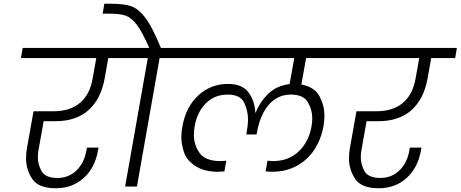

<svg xmlns="http://www.w3.org/2000/svg" viewBox="-20 -996 2459 1025"><path d="M213 -349 187 -203Q182 -178 182 -157Q182 -117 202.5 -81.5Q223 -46 287 -46Q346 -46 387.5 -85.5Q429 -125 441 -191L444 -208H506L503 -192Q487 -100 426.5 -45.5Q366 9 278 9Q185 9 152 -41Q119 -91 119 -151Q119 -177 124 -206L159 -402H266Q353 -402 406.5 -446.5Q460 -491 475 -579L494 -686H92L101 -740H695L686 -686H558L539 -579Q519 -467 452.5 -408Q386 -349 276 -349Z M982 -740 973 -686H832L711 0H648L769 -686H628L637 -740H777Q739 -826 710.5 -863.5Q682 -901 652 -912Q622 -923 566 -923H528L537 -976H574Q644 -976 682.5 -962Q721 -948 757.5 -899Q794 -850 839 -740Z M1614 -686 1589 -545Q1660 -531 1686 -481.5Q1712 -432 1712 -379Q1712 -352 1707 -322Q1694 -252 1658 -197Q1622 -142 1564 -110.5Q1506 -79 1431 -79Q1422 -79 1398 -81L1408 -138Q1428 -136 1437 -136Q1520 -136 1574 -187Q1628 -238 1643 -321Q1647 -344 1647 -365Q1647 -410 1623.5 -450.5Q1600 -491 1533 -491Q1462 -491 1415.5 -437.5Q1369 -384 1352 -291L1350 -278H1295L1297 -291Q1304 -328 1304 -359Q1304 -405 1283.5 -448Q1263 -491 1195 -491Q1125 -491 1078.5 -444Q1032 -397 1019 -321Q1015 -297 1015 -275Q1015 -223 1045.5 -179.5Q1076 -136 1158 -136Q1166 -136 1188 -138L1178 -81Q1154 -79 1144 -79Q1069 -79 1022 -110.5Q975 -142 961.5 -185Q948 -228 948 -264Q948 -292 954 -322Q972 -425 1038.5 -486.5Q1105 -548 1198 -548Q1272 -548 1306 -503.5Q1340 -459 1343 -395H1345Q1369 -454 1413.5 -496.5Q1458 -539 1526 -547L1551 -686H915L924 -740H1883L1874 -686Z M1937 -349 1911 -203Q1906 -178 1906 -157Q1906 -117 1926.5 -81.5Q1947 -46 2011 -46Q2070 -46 2111.5 -85.5Q2153 -125 2165 -191L2168 -208H2230L2227 -192Q2211 -100 2150.5 -45.5Q2090 9 2002 9Q1909 9 1876 -41Q1843 -91 1843 -151Q1843 -177 1848 -206L1883 -402H1990Q2077 -402 2130.5 -446.5Q2184 -491 2199 -579L2218 -686H1816L1825 -740H2419L2410 -686H2282L2263 -579Q2243 -467 2176.5 -408Q2110 -349 2000 -349Z"/></svg>

Font: Fz Poppins Light
Style: Italic
Weight: 300
Italic angle: -10°
Designer: Ninad Kale (Devanagari), Jonny Pinhorn (Latin)
Foundry: Indian Type Foundry
Version: Vit hóa bi Vntype.Com & FontZin.Com